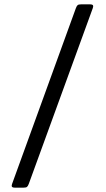

<svg xmlns="http://www.w3.org/2000/svg" viewBox="-20 -765 489 886"><path d="M395 -745Q410 -745 410 -737Q410 -733 408 -727L113 83Q109 94 104.5 97.5Q100 101 88 101H49Q34 101 34 93Q34 89 36 83L330 -727Q334 -738 338.5 -741.5Q343 -745 355 -745Z"/></svg>

Font: Crete Round
Style: Regular
Weight: 400
Designer: Veronika Burian
Foundry: TypeTogether
Version: Version 1.001